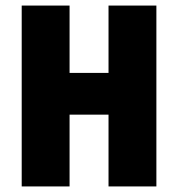

<svg xmlns="http://www.w3.org/2000/svg" viewBox="-20 -670 640 690"><path d="M58 0V-650H230V-408H370V-650H542V0H370V-258H230V0Z"/></svg>

Font: Source Code Pro ExtraLight Black
Style: Regular
Weight: 900
Monospace: yes
Version: Version 1.018;hotconv 1.0.116;makeotfexe 2.5.65601